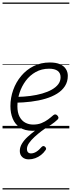

<svg xmlns="http://www.w3.org/2000/svg" viewBox="-20 -1011 566 1512"><path d="M237 19Q175 19 136.5 -7Q98 -33 80 -77Q62 -121 62 -175Q62 -241 84 -302.5Q106 -364 147 -413Q188 -462 245 -490.5Q302 -519 373 -519Q421 -519 452 -505.5Q483 -492 498.5 -468Q514 -444 514 -414Q514 -368 491.5 -333Q469 -298 429.5 -273.5Q390 -249 337.5 -233.5Q285 -218 224 -210.5Q163 -203 99 -202L115 -248Q169 -249 219 -255.5Q269 -262 312.5 -274.5Q356 -287 388.5 -305.5Q421 -324 439 -348Q457 -372 457 -403Q457 -436 434 -453Q411 -470 367 -470Q308 -470 261.5 -444Q215 -418 183 -375Q151 -332 134 -280Q117 -228 117 -174Q117 -124 134 -92Q151 -60 179 -45Q207 -30 241 -30Q278 -30 306.5 -41.5Q335 -53 358 -70Q381 -87 400 -104Q409 -111 416.5 -110Q424 -109 430 -103Q438 -96 440 -87Q442 -78 433 -69Q411 -48 380.5 -27.5Q350 -7 314.5 6Q279 19 237 19ZM206 244Q175 244 155.5 226Q136 208 136 178Q136 148 153 120Q170 92 197 67Q224 42 255 19Q286 -4 315 -24L359 -21V-16Q335 0 306 22Q277 44 251 68Q225 92 208.5 116Q192 140 192 163Q192 178 200 187.5Q208 197 224 197Q245 197 266 184Q287 171 308 146Q314 140 321 139Q328 138 336 146Q342 152 343 158.5Q344 165 338 172Q324 193 303 209.5Q282 226 257 235Q232 244 206 244ZM0 471H526V481H0ZM0 -20H526V0H0ZM0 -505H526V-500H0ZM0 -991H526V-981H0Z"/></svg>

Font: Playwrite IE Guides
Style: Regular
Weight: 400
Designer: Veronika Burian, José Scaglione
Foundry: TypeTogether
Version: Version 1.003